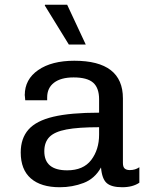

<svg xmlns="http://www.w3.org/2000/svg" viewBox="-20 -776 640 806"><path d="M231 10Q152 10 109.5 -27Q67 -64 67 -136Q67 -195 99.5 -232Q132 -269 204 -286Q276 -303 396 -303V-359Q396 -407 371 -429Q346 -451 289 -451Q236 -451 207 -429Q178 -407 178 -367V-355H86Q84 -372 84 -377Q84 -443 140.5 -482Q197 -521 292 -521Q496 -521 496 -363V-92Q496 -75 503.5 -68.5Q511 -62 525 -62Q548 -62 565 -74V-9Q537 10 493 10Q448 10 428 -7.5Q408 -25 404 -73Q378 -26 331 -8Q284 10 231 10ZM84 -376Q84 -374 83.5 -378.5Q83 -383 84 -377ZM262 -61Q330 -61 363 -104.5Q396 -148 396 -211V-242Q309 -242 259 -232.5Q209 -223 187.5 -201Q166 -179 166 -141Q166 -61 262 -61ZM269 -589 168 -753 169 -756H262L340 -589Z"/></svg>

Font: Chivo Mono
Style: Regular
Weight: 400
Monospace: yes
Designer: Hector Gatti
Foundry: Omnibus-Type
Version: Version 1.008; ttfautohint (v1.8.4.7-5d5b)